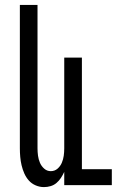

<svg xmlns="http://www.w3.org/2000/svg" viewBox="-20 -755 540 783"><path d="M159 8Q142 8 125.5 1Q109 -6 97.5 -19Q86 -32 79 -48Q72 -64 68 -81Q64 -98 62.5 -115.5Q61 -133 61 -150V-735H133V-150Q133 -135 135 -120Q137 -105 143 -91Q149 -77 160.5 -67Q172 -57 187 -57Q203 -57 214.5 -67Q226 -77 232 -91Q238 -105 240 -120Q242 -135 242 -150V-520H314V-65H436V0H242V-54Q236 -41 228.5 -29.5Q221 -18 210.5 -9Q200 0 186.5 4Q173 8 159 8Z"/></svg>

Font: Iosevka srxl
Style: Regular
Weight: 400
Monospace: yes
Designer: Belleve Invis
Foundry: Belleve Invis
Version: Version 33.0.1; ttfautohint (v1.8.3)